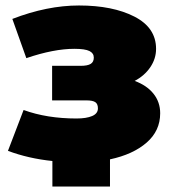

<svg xmlns="http://www.w3.org/2000/svg" viewBox="-20 -579 623 700"><path d="M514.5 -59C547.5 -87.7 564 -123.3 564 -166C564 -193.3 555.8 -217.2 539.5 -237.5C523.2 -257.8 500.3 -273.3 471 -284C495 -296.7 514 -313.3 528 -334C542 -354.7 549 -377 549 -401C549 -452.3 522.7 -491.5 470 -518.5C417.3 -545.5 350 -559 268 -559C190.7 -559 109.7 -542.7 25 -510L76 -367C142.7 -389.7 201 -401 251 -401C277 -401 295.3 -398.3 306 -393C316.7 -387.7 322 -379.7 322 -369C322 -358.3 318.2 -350.7 310.5 -346C302.8 -341.3 290.7 -339 274 -339H170V-213H295C310.3 -213 321.2 -210.8 327.5 -206.5C333.8 -202.2 337 -194.7 337 -184C337 -171.3 330 -162 316 -156C302 -150 283 -147 259 -147C187 -147 122.7 -157.3 66 -178L9 -29C59 -10.3 113 2 171 8V101H381V2C437 -10 481.5 -30.3 514.5 -59Z"/></svg>

Font: Montserrat Custom Black
Style: Regular
Weight: 900
Designer: Julieta Ulanovsky
Foundry: Julieta Ulanovsky
Version: Version 7.200